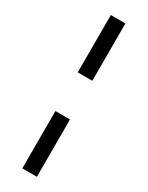

<svg xmlns="http://www.w3.org/2000/svg" viewBox="-241 -781 782 1015"><g transform="rotate(30 149.5 -274.0)"><path d="M194 -392H105V-742H194ZM194 194H105V-156H194Z"/></g></svg>

Font: Argentum Novus
Style: Regular
Weight: 400
Designer: Julieta Ulanovsky
Foundry: Julieta Ulanovsky
Version: Version 7.20;July 27, 2021;FontCreator 13.0.0.2683 64-bit